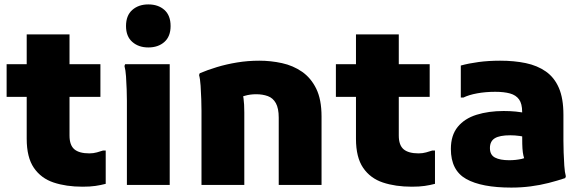

<svg xmlns="http://www.w3.org/2000/svg" viewBox="-20 -838 2637 870"><path d="M354 8Q280 8 223 -11Q166 -30 133.5 -77.5Q101 -125 101 -209V-682H295V-224Q295 -180 317 -161.5Q339 -143 385 -143Q403 -143 419 -147.5Q435 -152 447 -156H459V-5Q436 1 412 4.5Q388 8 354 8ZM10 -399V-547H435V-399Z M652 -623Q608 -623 579.5 -648Q551 -673 551 -720Q551 -768 579.5 -793Q608 -818 652 -818Q697 -818 725 -793Q753 -768 753 -720Q753 -673 725 -648Q697 -623 652 -623ZM555 0V-382Q555 -402 554 -432.5Q553 -463 551 -492Q549 -521 544 -539L547 -547H749V0Z M893 0V-337Q893 -357 892 -388Q891 -419 889 -449.5Q887 -480 882 -498L885 -506Q920 -521 963 -534Q1006 -547 1054.5 -555Q1103 -563 1155 -563Q1207 -563 1257.5 -552Q1308 -541 1348.5 -513Q1389 -485 1413 -436Q1437 -387 1437 -310V0H1243V-305Q1243 -347 1230 -370.5Q1217 -394 1193.5 -402.5Q1170 -411 1141 -411Q1113 -411 1089.5 -404Q1066 -397 1046 -391L1072 -433Q1080 -417 1083.5 -392Q1087 -367 1087 -328V0Z M1846 8Q1772 8 1715 -11Q1658 -30 1625.5 -77.5Q1593 -125 1593 -209V-682H1787V-224Q1787 -180 1809 -161.5Q1831 -143 1877 -143Q1895 -143 1911 -147.5Q1927 -152 1939 -156H1951V-5Q1928 1 1904 4.5Q1880 8 1846 8ZM1502 -399V-547H1927V-399Z M2297 12Q2162 12 2092.5 -27Q2023 -66 2023 -163Q2023 -225 2054 -263Q2085 -301 2139.5 -318Q2194 -335 2262 -335Q2291 -335 2317 -332.5Q2343 -330 2368 -324V-215Q2356 -219 2334.5 -222Q2313 -225 2292 -225Q2244 -225 2222 -211.5Q2200 -198 2200 -167Q2200 -136 2223 -124Q2246 -112 2287 -112Q2317 -112 2344 -118Q2371 -124 2389 -142L2367 -88Q2360 -106 2355.5 -119.5Q2351 -133 2349 -148.5Q2347 -164 2346.5 -186Q2346 -208 2346 -243V-331Q2346 -368 2332 -387.5Q2318 -407 2291 -414.5Q2264 -422 2224 -422Q2180 -422 2142 -415Q2104 -408 2080 -396H2068V-541Q2104 -551 2149 -557Q2194 -563 2246 -563Q2310 -563 2362.5 -552Q2415 -541 2453.5 -514Q2492 -487 2512.5 -439.5Q2533 -392 2533 -318V-200Q2533 -178 2534 -147.5Q2535 -117 2537 -87Q2539 -57 2544 -39L2541 -31Q2505 -19 2466 -9Q2427 1 2384.5 6.5Q2342 12 2297 12Z"/></svg>

Font: Kufam ExtraBold
Style: Regular
Weight: 800
Designer: Wael Morcos, Artur Schmal
Foundry: Original Type
Version: Version 1.300; ttfautohint (v1.8.3)